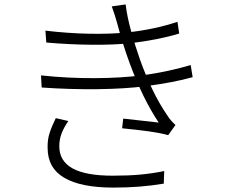

<svg xmlns="http://www.w3.org/2000/svg" viewBox="-20 -809 1040 871"><path d="M558 -662Q680 -675 785 -710L793 -657Q699 -628 571 -613Q495 -605 394.5 -606Q294 -607 190 -616L186 -670Q286 -658 383.5 -656Q481 -654 558 -662ZM621 -467Q684 -475 743.5 -488Q803 -501 845 -514L854 -459Q770 -435 640 -418Q549 -406 422.5 -404.5Q296 -403 169 -412L166 -467Q286 -454 408.5 -454.5Q531 -455 621 -467ZM487 -780 550 -789Q556 -736 575 -667Q594 -598 616 -536Q640 -469 671.5 -403Q703 -337 742 -281Q754 -262 776 -242L743 -196Q706 -206 656 -213Q606 -220 534 -227L539 -271L700 -253Q628 -360 568 -523Q537 -607 512 -702Q501 -742 487 -780ZM249 -145Q249 -79 308.5 -45.5Q368 -12 492 -12Q562 -12 616.5 -17Q671 -22 725 -33L723 24Q670 33 614 37.5Q558 42 494 42Q347 42 271.5 -2.5Q196 -47 196 -138Q195 -174 204.5 -204Q214 -234 233 -273L290 -260Q270 -231 259.5 -204Q249 -177 249 -145Z"/></svg>

Font: 寒蝉端黑体 Light
Style: Regular
Weight: 300
Designer: ChillDuanSans {Warren2060}; 
Source Han Sans {Ryoko NISHIZUKA 西塚涼子 (kana, bopomofo & ideographs); Paul D. Hunt (Latin, G
Foundry: ChillType&Adobe
Version: Version 1.300;Glyphs 3.3 (3306)